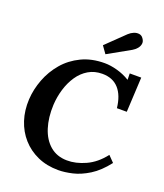

<svg xmlns="http://www.w3.org/2000/svg" viewBox="-172 -1077 1034 1207"><g transform="rotate(20 345.0 -473.5)"><path d="M408 -716Q447 -716 492.5 -703.5Q538 -691 577 -667H578L577 -709H654L642 -476H576Q567 -559 527 -603.5Q487 -648 417 -648Q365 -648 324.5 -624Q284 -600 256 -558.5Q228 -517 212.5 -465.5Q197 -414 194 -360Q190 -274 211.5 -206.5Q233 -139 278.5 -100Q324 -61 391 -60Q451 -59 516 -88.5Q581 -118 632 -184L671 -144Q619 -77 563.5 -42.5Q508 -8 456 4Q404 16 362 16Q285 16 223.5 -11.5Q162 -39 119 -87.5Q76 -136 55 -200.5Q34 -265 38 -340Q42 -408 67.5 -475Q93 -542 139.5 -596.5Q186 -651 253.5 -683.5Q321 -716 408 -716ZM392 -770 358 -818 480 -936Q495 -950 513 -957.5Q531 -965 548.5 -962.5Q566 -960 577 -943Q589 -926 586 -909Q583 -892 571 -878Q559 -864 542 -854Z"/></g></svg>

Font: Lora
Style: Bold Italic
Weight: 700
Italic angle: -3°
Designer: Olga Karpushina, Alexei Vanyashin (Cyrillic)
Foundry: Cyreal
Version: Version 3.004